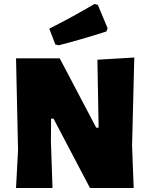

<svg xmlns="http://www.w3.org/2000/svg" viewBox="-20 -938 750 958"><path d="M242 0 234 -234 235 -346H247L429 0H647L639 -211L650 -651L466 -640L472 -301H460L278 -647H60L70 -190L60 0ZM226 -795 256 -716 273 -712C344 -730 423 -753 511 -781L517 -797L468 -914L451 -918C380 -876 305 -835 226 -795Z"/></svg>

Font: Luna Sans Black
Style: Regular
Weight: 900
Designer: Juan Pablo del Peral
Foundry: Huerta Tipografica
Version: Version 2.001; ttfautohint (v1.5)